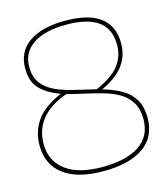

<svg xmlns="http://www.w3.org/2000/svg" viewBox="-108 -795 780 890"><g transform="rotate(-15 282.0 -350.0)"><path d="M540 -176Q540 -85 472 -37.5Q404 10 279 10Q155 10 89 -40Q23 -90 23 -181Q23 -249 59.5 -300.5Q96 -352 180 -388Q125 -407 88 -441.5Q51 -476 51 -544Q51 -624 113 -667Q175 -710 286 -710Q511 -710 511 -541Q511 -484 478.5 -438.5Q446 -393 371 -358Q417 -345 455.5 -324.5Q494 -304 517 -268.5Q540 -233 540 -176ZM71 -546Q71 -495 95.5 -464.5Q120 -434 160.5 -416.5Q201 -399 249.5 -388Q298 -377 347 -365Q427 -401 459 -443Q491 -485 491 -540Q491 -617 440 -654Q389 -691 286 -691Q184 -691 127.5 -653Q71 -615 71 -546ZM43 -184Q43 -102 104 -56Q165 -10 279 -10Q395 -10 457.5 -52Q520 -94 520 -175Q520 -224 500.5 -256Q481 -288 448.5 -307Q416 -326 374.5 -338Q333 -350 289.5 -359.5Q246 -369 204 -380Q121 -350 82 -300.5Q43 -251 43 -184Z"/></g></svg>

Font: Georama Thin
Style: Regular
Weight: 100
Designer: Jean-Baptiste Levee
Foundry: Production Type
Version: Version 1.000